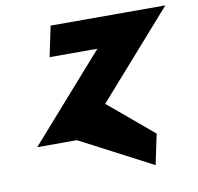

<svg xmlns="http://www.w3.org/2000/svg" viewBox="-77 -593 864 839"><g transform="rotate(-10 355.0 -173.0)"><path d="M575.3 32 376.4 -135 709.9 -513H200.9L172.5 -378H384.5L51 0H227L546.9 167Z"/></g></svg>

Font: Hussar
Style: BdOblTwo
Weight: 700
Foundry: Cannot Into Space Fonts
Version: Version 2.00